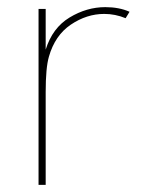

<svg xmlns="http://www.w3.org/2000/svg" viewBox="-20 -518 416 538"><path d="M88 -493H108V-379Q127 -440 175 -469Q223 -498 275 -498Q314 -498 343 -485L332 -467Q303 -479 272 -479Q223 -479 178.5 -449Q134 -419 117 -359Q108 -328 108 -260V0H88Z"/></svg>

Font: Hanken Grotesk Thin
Style: Regular
Weight: 100
Designer: Alfredo Marco Pradil
Foundry: Hanken Design Co.
Version: Version 3.014